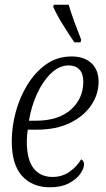

<svg xmlns="http://www.w3.org/2000/svg" viewBox="-20 -786 451 816"><path d="M296 -606Q271 -643 247 -681.5Q223 -720 206 -757L209 -766H272Q280 -737 295.5 -694.5Q311 -652 325 -617L322 -606ZM192 10Q118 10 74 -38Q30 -86 30 -186Q30 -246 46.5 -308.5Q63 -371 96 -425Q129 -479 176 -512.5Q223 -546 284 -546Q338 -546 368.5 -517.5Q399 -489 399 -439Q399 -385 367.5 -338.5Q336 -292 277.5 -263.5Q219 -235 138 -235H98Q96 -223 95 -209.5Q94 -196 94 -185Q94 -108 122.5 -71Q151 -34 204 -34Q244 -34 275.5 -56Q307 -78 325 -109Q337 -103 337 -87Q337 -70 321 -47Q305 -24 272.5 -7Q240 10 192 10ZM103 -273H132Q228 -273 281 -320Q334 -367 334 -439Q334 -473 317.5 -490.5Q301 -508 272 -508Q232 -508 197 -474.5Q162 -441 137.5 -387.5Q113 -334 103 -273Z"/></svg>

Font: Noto Serif Condensed Light
Style: Italic
Weight: 300
Width: 3
Italic angle: -12°
Designer: Monotype Design Team
Foundry: Monotype Imaging Inc.
Version: Version 2.014; ttfautohint (v1.8.4.7-5d5b)